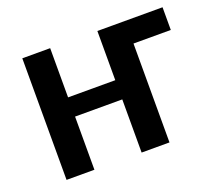

<svg xmlns="http://www.w3.org/2000/svg" viewBox="-95 -656 882 784"><g transform="rotate(-20 346.0 -264.0)"><path d="M190.9 -231V0H69.8V-528.3H190.9V-314.5H396V-528.3H679.2V-429.7H517.1V0H396V-231Z"/></g></svg>

Font: Arimo SemiBold
Style: Regular
Weight: 600
Designer: Steve Matteson
Foundry: Monotype Imaging Inc.
Version: Version 1.33